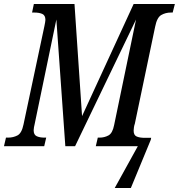

<svg xmlns="http://www.w3.org/2000/svg" viewBox="-38 -734 898 964"><path d="M538 210 654 0H443L453 -43H462Q486 -43 506.5 -54Q527 -65 535 -106L645 -636L339 0H290L245 -636L136 -111Q134 -104 132.5 -94.5Q131 -85 131 -80Q131 -57 146.5 -50Q162 -43 185 -43H194L184 0H-18L-8 -43H3Q28 -43 49.5 -54Q71 -65 80 -109L185 -603Q187 -614 188.5 -621.5Q190 -629 190 -634Q190 -657 174.5 -664Q159 -671 134 -671H123L132 -714H336L374 -151L633 -714H840L829 -671H820Q793 -671 771.5 -658.5Q750 -646 741 -600L639 -113Q636 -105 634.5 -95Q633 -85 633 -78Q633 -55 648.5 -48.5Q664 -42 688 -42H721L719 -32L619 210Z"/></svg>

Font: Noto Serif ExtraCondensed Medium
Style: Italic
Weight: 500
Width: 2
Italic angle: -12°
Designer: Monotype Design Team
Foundry: Monotype Imaging Inc.
Version: Version 2.013; ttfautohint (v1.8.4.7-5d5b)